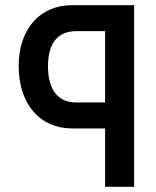

<svg xmlns="http://www.w3.org/2000/svg" viewBox="-20 -495 603 740"><path d="M258 -475C134 -475 52 -384 52 -240C52 -94 134 0 257 0H385V225H497V-475ZM165 -240C165 -306 186 -375 274 -375H385V-100H274C186 -100 165 -174 165 -240Z"/></svg>

Font: Mint Spirit
Style: Bold
Weight: 700
Designer: HARENDAL Hirwen
Foundry: Arkandis Digital Foundry.
Version: Version 1.004;FFEdit